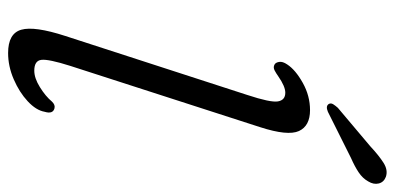

<svg xmlns="http://www.w3.org/2000/svg" viewBox="-264 -678 951 462"><g transform="rotate(90 211.0 -446.5)"><path d="M285.5 -597.5 138 -140.5Q121.5 -88.5 123.5 -71.2Q125.5 -54 149.5 -54Q167.5 -54 189.2 -67.5Q211 -81 224 -96.5Q232 -105 240.5 -102.5Q254.5 -98.5 248.5 -79Q245 -58.5 223.2 -38.2Q201.5 -18 170.2 -4.5Q139 9 107 9Q60 9 51 -22.8Q42 -54.5 66 -128.5L208 -566.5Q226.5 -622.5 223.5 -640.2Q220.5 -658 202.5 -658Q187.5 -658 163 -641Q156 -636 148.8 -632.2Q141.5 -628.5 135 -632Q130 -634.5 128.5 -643Q127 -651.5 134.5 -662.5Q147.5 -682.5 178.8 -700Q210 -717.5 244.5 -717.5Q282.5 -717.5 294.8 -690.8Q307 -664 285.5 -597.5ZM331.5 -862.5Q354 -883.5 371.5 -894.5Q389 -905.5 405 -900Q418 -895 421 -882.8Q424 -870.5 416 -857.5Q408.5 -844 394.2 -834.5Q380 -825 359.5 -816L248.5 -760.5Q234.5 -754.5 229.5 -763Q227 -768 230.5 -773.5Q234 -779 239 -784.5Z"/></g></svg>

Font: Fraunces 9pt SuperSoft Light
Style: Italic
Weight: 300
Italic angle: -16°
Version: Version 1.000;[b76b70a41]